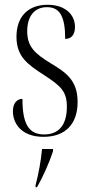

<svg xmlns="http://www.w3.org/2000/svg" viewBox="-20 -563 380 804"><path d="M162 10C255 10 305 -45 305 -136C305 -229 253 -261 194 -297C125 -339 94 -368 94 -432C94 -494 123 -533 177 -533C231 -533 253 -493 253 -400C279 -400 294 -418 294 -450C294 -503 252 -543 179 -543C98 -543 49 -494 49 -409C49 -325 96 -293 167 -247C236 -202 260 -179 260 -116C260 -37 224 0 165 0C99 0 74 -46 74 -149C53 -149 34 -133 34 -97C34 -47 69 10 162 10ZM129 212V221H135C157 182 183 128 202 70V61H156C151 114 142 162 129 212Z"/></svg>

Font: Noto Serif Display ExtraCondensed Light
Style: Regular
Weight: 300
Width: 2
Designer: Monotype Design Team
Foundry: Monotype Imaging Inc.
Version: Version 2.009